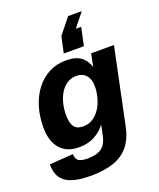

<svg xmlns="http://www.w3.org/2000/svg" viewBox="-175 -899 965 1165"><g transform="rotate(-20 308.0 -317.0)"><path d="M208.6 162Q145.2 162 104 151.5Q62.8 141 39.1 121.3Q15.4 101.6 5.9 74Q-3.6 46.4 -3.6 11.6L149 0.8Q149 28.2 164.5 42.5Q180 56.8 226.4 56.8Q282.8 56.8 314.9 34.2Q347 11.6 358.2 -44.8L371.4 -109.2Q344.6 -72 301.6 -48.5Q258.6 -25 200.8 -25Q119.8 -25 77.8 -74.4Q35.8 -123.8 35.8 -212Q35.8 -282.6 54.4 -343.6Q73 -404.6 108.1 -450.4Q143.2 -496.2 192.4 -522.1Q241.6 -548 303.2 -548Q366.4 -548 400.2 -521.7Q434 -495.4 445 -453.2L462.4 -536H609.6L507.6 -48Q491.6 29.2 453.2 75.2Q414.8 121.2 353.7 141.6Q292.6 162 208.6 162ZM266.2 -135.6Q304 -135.6 332.2 -155.1Q360.4 -174.6 378.9 -205.5Q397.4 -236.4 406.3 -271.8Q415.2 -307.2 415.2 -340Q415.2 -385.2 393.2 -411.6Q371.2 -438 330.4 -438Q298 -438 272.4 -422.4Q246.8 -406.8 228.5 -378.7Q210.2 -350.6 200.5 -313.9Q190.8 -277.2 190.8 -234.4Q190.8 -186.4 207.5 -161Q224.2 -135.6 266.2 -135.6ZM305.6 -591.6 328.4 -696.4 408.4 -796H496.4L425.8 -708H460.6L435.6 -591.6Z"/></g></svg>

Font: Geist
Style: Italic
Weight: 400
Italic angle: -12°
Designer: Basement.studio, Andrés Briganti, Mateo Zaragoza
Foundry: Basement.studio, Vercel, Andrés Briganti, Guido Ferreyra, Mateo Zaragoza
Version: Version 1.500